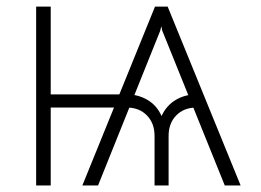

<svg xmlns="http://www.w3.org/2000/svg" viewBox="-20 -566 796 586"><path d="M666 0 475.1 -472.7 459.5 -545.9H491.7L714.4 0ZM90.3 0V-545.9H134.8V0ZM114.3 -237.8V-277.8H361.8V-237.8ZM451.7 0V-151.4Q451.7 -189.5 428.7 -213.4Q405.8 -237.3 367.7 -237.8V-277.8Q401.4 -277.8 429.9 -261.2Q458.5 -244.6 473.1 -211.9Q488.3 -244.6 516.6 -261.2Q544.9 -277.8 578.6 -277.8V-237.8Q540.5 -237.3 517.6 -213.4Q494.6 -189.5 494.6 -151.4V0ZM231.4 0 453.1 -545.9H485.8L469.2 -472.7L279.3 0Z"/></svg>

Font: Inter ExtraLight
Style: Regular
Weight: 250
Designer: Rasmus Andersson
Foundry: rsms
Version: Version 4.001;git-66647c0bb